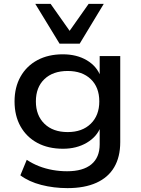

<svg xmlns="http://www.w3.org/2000/svg" viewBox="-20 -781 727 990"><path d="M328 189Q257 189 193 172.5Q129 156 85 123L118 43Q148 63 181.5 76Q215 89 251.5 95.5Q288 102 326 102Q408 102 451 66.5Q494 31 494 -37V-127H499Q480 -76 427.5 -45Q375 -14 305 -14Q229 -14 173 -44Q117 -74 86 -129Q55 -184 55 -258Q55 -331 86 -386Q117 -441 173 -471Q229 -501 304 -501Q376 -501 428 -470Q480 -439 499 -386H494V-492H600V-48Q600 28 569 81Q538 134 477 161.5Q416 189 328 189ZM329 -100Q404 -100 448 -143Q492 -186 492 -258Q492 -331 448 -373Q404 -415 329 -415Q253 -415 209 -373Q165 -331 165 -258Q165 -186 209 -143Q253 -100 329 -100ZM287 -556 162 -761H241L339 -622L437 -761H515L391 -556Z"/></svg>

Font: Nunito Sans 10pt SemiExpanded SemiBold
Style: Regular
Weight: 600
Width: 6
Designer: Vernon Adams
Foundry: Vernon Adams
Version: Version 3.101;gftools[0.9.27]